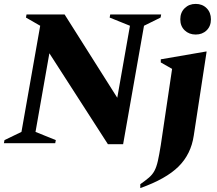

<svg xmlns="http://www.w3.org/2000/svg" viewBox="-45 -734 1111 984"><path d="M-25 0 -22 -16 65 -58 161 -602 88 -644 91 -660H286L556 -233L621 -602L517 -644L520 -660H781L778 -644L693 -602L586 5H508L208 -461L137 -58L241 -16L238 0ZM958 -557Q924 -557 901.5 -578.5Q879 -600 879 -635Q879 -670 901.5 -692Q924 -714 958 -714Q992 -714 1014 -692Q1036 -670 1036 -635Q1036 -600 1014 -578.5Q992 -557 958 -557ZM674 230V210Q701 191 718.5 176Q736 161 746.5 141.5Q757 122 764 91Q771 60 779 10L837 -381L779 -414V-430L1011 -470H1014L948 -39Q934 56 870 119.5Q806 183 674 230Z"/></svg>

Font: Spectral ExtraBold
Style: Italic
Weight: 800
Italic angle: -10°
Designer: Jean-Baptiste Levee
Foundry: Production Type
Version: Version 2.001